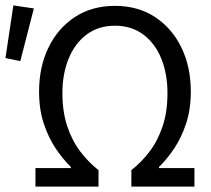

<svg xmlns="http://www.w3.org/2000/svg" viewBox="-39 -690 782 710"><path d="M92.1 0V-68.5H223.1V-72.5Q194.7 -100.1 167.7 -139.8Q140.8 -179.6 123.1 -232.3Q105.5 -285.1 105.5 -351.2Q105.5 -443 140.4 -514.5Q175.2 -586 238.2 -627.2Q301.1 -668.3 386 -668.3Q471 -668.3 533.9 -627.2Q596.9 -586 631.7 -514.5Q666.6 -443 666.6 -351.2Q666.6 -285.1 648.9 -232.3Q631.3 -179.6 604.4 -139.8Q577.4 -100.1 549 -72.5V-68.5H680V0H446.8V-60.8Q484.5 -90.3 514.7 -130.4Q545 -170.5 562.6 -223.8Q580.3 -277.1 580.3 -345.8Q580.3 -417 557.4 -473.4Q534.5 -529.8 490.8 -562.3Q447.2 -594.9 386 -594.9Q324.9 -594.9 281.4 -562.3Q238 -529.8 214.9 -473.4Q191.8 -417 191.8 -345.8Q191.8 -277.1 209.5 -223.8Q227.1 -170.5 257.4 -130.4Q287.6 -90.3 325.3 -60.8V0ZM36.1 -464.1 -18.8 -475.3 10.4 -670 86.2 -658.8Z"/></svg>

Font: Source Sans Variable
Style: Regular
Weight: 200
Designer: Paul D. Hunt
Foundry: Adobe Systems Incorporated
Version: Version 3.006;hotconv 1.0.111;makeotfexe 2.5.65597